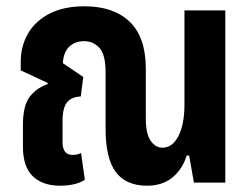

<svg xmlns="http://www.w3.org/2000/svg" viewBox="-20 -581 802 611"><path d="M171 10Q116 10 84.5 -20Q53 -50 53 -114V-184Q53 -243 73.5 -271.5Q94 -300 131 -313L132 -317L46 -357V-384Q46 -434 69 -474Q92 -514 137.5 -537.5Q183 -561 249 -561Q341 -561 392.5 -512Q444 -463 444 -362V-205Q444 -155 459.5 -133Q475 -111 497 -111Q529 -111 548 -148.5Q567 -186 567 -248V-548H697V0H597L582 -86H574Q561 -43 529 -16.5Q497 10 448 10Q381 10 348.5 -33.5Q316 -77 316 -171V-351Q316 -407 296.5 -428.5Q277 -450 247 -450Q219 -450 200.5 -432.5Q182 -415 180 -380L245 -336L237 -274Q208 -273 193.5 -255.5Q179 -238 179 -195V-129Q179 -88 211 -88Q226 -88 238 -94L250 -9Q235 1 214.5 5.5Q194 10 171 10Z"/></svg>

Font: Noto Sans Thai ExtCond
Style: Bold
Weight: 700
Width: 2
Designer: Monotype Design Team
Foundry: Monotype Imaging Inc.
Version: Version 2.002; ttfautohint (v1.8.4.7-5d5b)